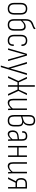

<svg xmlns="http://www.w3.org/2000/svg" viewBox="1964 -2706 926 4895"><g transform="rotate(90 2427.5 -258.0)"><path d="M202 8Q130 8 91.5 -33Q53 -74 53 -154V-327Q53 -407 91.5 -448.5Q130 -490 202 -490Q275 -490 313 -449Q351 -408 351 -327V-154Q351 -74 313 -33Q275 8 202 8ZM202 -29Q257 -29 284.5 -61.5Q312 -94 312 -157V-325Q312 -389 284.5 -421Q257 -453 202 -453Q148 -453 120 -421Q92 -389 92 -325V-157Q92 -94 120 -61.5Q148 -29 202 -29Z M614 8Q540 8 503.5 -31.5Q467 -71 467 -155V-439Q467 -508 484.5 -549.5Q502 -591 540 -615Q558 -628 579.5 -636Q601 -644 623.5 -652Q646 -660 667.5 -671Q689 -682 707 -699Q709 -701 711 -700.5Q713 -700 714 -697L722 -670Q723 -668 723 -665.5Q723 -663 720 -661Q701 -644 674.5 -632.5Q648 -621 619 -610.5Q590 -600 564 -584Q533 -565 519.5 -532.5Q506 -500 506 -444V-157Q506 -92 532 -60.5Q558 -29 614 -29Q670 -29 696 -60.5Q722 -92 722 -157V-310Q722 -365 703.5 -389Q685 -413 648 -413Q608 -413 570.5 -386Q533 -359 500 -317L498 -356Q532 -396 570.5 -423Q609 -450 657 -450Q708 -450 734.5 -418Q761 -386 761 -316V-155Q761 -73 724 -32.5Q687 8 614 8Z M1016 8Q942 9 904.5 -32Q867 -73 867 -154V-325Q867 -408 904.5 -449Q942 -490 1014 -490Q1059 -490 1090 -473Q1121 -456 1137.5 -425Q1154 -394 1152 -350Q1152 -341 1146 -341H1118Q1114 -341 1114 -348Q1115 -396 1088.5 -424.5Q1062 -453 1014 -453Q960 -453 933 -422Q906 -391 906 -324V-156Q906 -91 933 -60Q960 -29 1016 -29Q1066 -29 1090 -56.5Q1114 -84 1113 -139Q1113 -146 1118 -146H1146Q1151 -146 1151 -140Q1151 -68 1118 -30.5Q1085 7 1016 8Z M1217 0Q1212 0 1213 -7L1349 -475Q1351 -482 1357 -482H1391Q1397 -482 1399 -475L1535 -7Q1537 0 1531 0H1502Q1497 0 1495 -4L1405 -324Q1397 -352 1389.5 -381.5Q1382 -411 1375 -439H1374Q1367 -411 1359 -381.5Q1351 -352 1343 -324L1253 -4Q1252 0 1248 0Z M1656 185Q1654 185 1652.5 183Q1651 181 1652 178L1707 -3L1563 -475Q1561 -482 1567 -482H1599Q1603 -482 1605 -476L1687 -198Q1698 -164 1707 -129.5Q1716 -95 1725 -62H1727Q1737 -95 1746.5 -129.5Q1756 -164 1765 -198L1847 -476Q1850 -482 1854 -482H1884Q1891 -482 1889 -474L1691 181Q1690 185 1685 185Z M1929 0Q1927 0 1925.5 -2Q1924 -4 1925 -7L2044 -263L1943 -475Q1940 -482 1946 -482H1979Q1984 -482 1986 -478L2078 -275H2152V-677Q2152 -683 2157 -683H2185Q2191 -683 2191 -677V-275H2265L2358 -478Q2359 -482 2364 -482H2396Q2403 -482 2400 -475L2298 -263L2417 -7Q2421 0 2414 0H2381Q2379 0 2377.5 -0.5Q2376 -1 2375 -3L2265 -241H2191V-6Q2191 0 2185 0H2157Q2152 0 2152 -6V-241H2076L1967 -3Q1966 0 1961 0Z M2600 8Q2549 8 2524 -24Q2499 -56 2499 -128V-476Q2499 -482 2504 -482H2533Q2538 -482 2538 -476V-130Q2538 -75 2555.5 -52Q2573 -29 2609 -29Q2646 -29 2681.5 -55.5Q2717 -82 2752 -127L2754 -87Q2717 -43 2679 -17.5Q2641 8 2600 8ZM2757 0Q2751 0 2751 -6Q2749 -29 2747.5 -54.5Q2746 -80 2746 -99L2744 -109V-476Q2744 -482 2749 -482H2778Q2783 -482 2783 -476V-115Q2783 -83 2784 -56Q2785 -29 2787 -6Q2787 0 2781 0Z M3056 8Q2981 8 2946.5 -31.5Q2912 -71 2912 -155V-539Q2912 -617 2948.5 -654Q2985 -691 3053 -691Q3117 -691 3149 -658.5Q3181 -626 3181 -552Q3181 -488 3160.5 -448Q3140 -408 3102 -389V-388Q3151 -385 3177.5 -353Q3204 -321 3204 -260V-159Q3204 -77 3167 -34.5Q3130 8 3056 8ZM3056 -29Q3111 -29 3138 -61.5Q3165 -94 3165 -160V-261Q3165 -313 3142 -336.5Q3119 -360 3077 -360Q3052 -360 3017.5 -350.5Q2983 -341 2951 -330V-158Q2951 -91 2975 -60Q2999 -29 3056 -29ZM2951 -365 3039 -391Q3090 -407 3116 -443Q3142 -479 3142 -547Q3142 -607 3119.5 -631Q3097 -655 3050 -655Q3003 -655 2977 -627.5Q2951 -600 2951 -542Z M3540 0Q3536 0 3534 -6Q3533 -28 3531 -54Q3529 -80 3529 -99L3528 -109V-351Q3528 -407 3510 -430Q3492 -453 3446 -453Q3357 -453 3362 -365Q3362 -359 3357 -359H3330Q3324 -359 3324 -367Q3319 -425 3351 -457Q3383 -489 3446 -490Q3510 -490 3538.5 -458Q3567 -426 3567 -353V-114Q3567 -82 3568.5 -55Q3570 -28 3571 -6Q3571 0 3566 0ZM3395 8Q3351 8 3327.5 -24.5Q3304 -57 3304 -116Q3304 -183 3337.5 -221Q3371 -259 3447 -269L3535 -279V-246L3449 -235Q3392 -229 3367.5 -199.5Q3343 -170 3343 -119Q3343 -76 3358 -52.5Q3373 -29 3404 -29Q3433 -29 3464 -50Q3495 -71 3537 -124V-85Q3494 -34 3462.5 -13Q3431 8 3395 8Z M3947 0Q3942 0 3942 -6V-476Q3942 -482 3947 -482H3976Q3981 -482 3981 -476V-6Q3981 0 3976 0ZM3705 0Q3700 0 3700 -6V-476Q3700 -482 3705 -482H3734Q3739 -482 3739 -476V-6Q3739 0 3734 0ZM3733 -233V-269H3950V-233Z M4216 8Q4165 8 4140 -24Q4115 -56 4115 -128V-476Q4115 -482 4120 -482H4149Q4154 -482 4154 -476V-130Q4154 -75 4171.5 -52Q4189 -29 4225 -29Q4262 -29 4297.5 -55.5Q4333 -82 4368 -127L4370 -87Q4333 -43 4295 -17.5Q4257 8 4216 8ZM4373 0Q4367 0 4367 -6Q4365 -29 4363.5 -54.5Q4362 -80 4362 -99L4360 -109V-476Q4360 -482 4365 -482H4394Q4399 -482 4399 -476V-115Q4399 -83 4400 -56Q4401 -29 4403 -6Q4403 0 4397 0Z M4506 0Q4500 0 4503 -7L4564 -130Q4573 -147 4581.5 -164Q4590 -181 4599 -198V-199Q4560 -212 4539.5 -244Q4519 -276 4519 -332Q4519 -407 4556 -444.5Q4593 -482 4667 -482H4783Q4787 -482 4787 -476V-6Q4787 0 4783 0H4754Q4748 0 4748 -6V-191H4638L4545 -3Q4543 0 4540 0ZM4651 -227H4748V-445H4667Q4609 -445 4583.5 -417Q4558 -389 4558 -332Q4558 -279 4581.5 -253Q4605 -227 4651 -227Z"/></g></svg>

Font: Sofia Sans Condensed ExtraLight
Style: Regular
Weight: 250
Version: Version 4.100